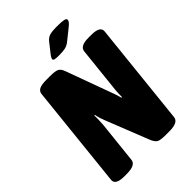

<svg xmlns="http://www.w3.org/2000/svg" viewBox="-252 -984 1095 1095"><g transform="rotate(-45 295.5 -436.5)"><path d="M85 2Q15 2 18 -37L84 -664Q86 -684 104 -693Q122 -702 159 -702H190Q230 -702 246.5 -694.5Q263 -687 273 -658L377 -373Q381 -363 384.5 -351Q388 -339 391 -327L396 -328Q396 -341 396.5 -354.5Q397 -368 398 -381L428 -664Q432 -702 499 -702H523Q594 -702 591 -663L525 -36Q521 2 449 2H420Q379 2 364 -5.5Q349 -13 337 -41L235 -299Q229 -313 223 -331.5Q217 -350 215 -365L210 -364Q211 -349 210 -329Q209 -309 208 -289L181 -36Q177 2 106 2ZM310 -749Q283 -749 275 -752Q267 -755 267 -761Q267 -770 282 -789L326 -845Q341 -864 361 -869.5Q381 -875 414 -875Q456 -875 472.5 -871.5Q489 -868 489 -858Q489 -852 483 -843.5Q477 -835 459 -821L394 -769Q378 -757 360 -753Q342 -749 310 -749Z"/></g></svg>

Font: Asap Condensed Condensed ExtraBold
Style: Italic
Weight: 800
Width: 3
Italic angle: -6°
Designer: Pablo Cosgaya
Foundry: Omnibus-Type
Version: Version 3.001; ttfautohint (v1.8.4.7-5d5b)